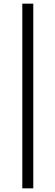

<svg xmlns="http://www.w3.org/2000/svg" viewBox="-20 -810 303 1050"><path d="M102 -790V220H162V-790Z"/></svg>

Font: Unageo Variable
Style: Regular
Weight: 300
Designer: Richard Sepsi
Foundry: Richard Sepsi
Version: Version 2.200